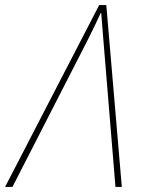

<svg xmlns="http://www.w3.org/2000/svg" viewBox="-77 -735 555 755"><path d="M-57 0 313 -715H341L402 0H377L329 -584Q327 -608 325 -634.5Q323 -661 321 -684H319Q309 -662 297 -637Q285 -612 269 -580L-28 0Z"/></svg>

Font: Noto Sans SemiCondensed Thin
Style: Italic
Weight: 100
Width: 4
Italic angle: -12°
Designer: Monotype Design Team
Foundry: Monotype Imaging Inc.
Version: Version 2.013; ttfautohint (v1.8.4.7-5d5b)